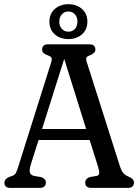

<svg xmlns="http://www.w3.org/2000/svg" viewBox="-20 -916 674 936"><path d="M203.5 -26Q203.5 0 173.5 0H31Q1.5 0 1.5 -26Q1.5 -41.5 22.5 -52.5L40 -58.5Q52 -63 57.2 -72.5Q62.5 -82 70 -106.5L228.5 -609Q234.5 -627.5 231 -634.2Q227.5 -641 213.5 -646Q199.5 -651 192.5 -657.2Q185.5 -663.5 185.5 -674Q185.5 -700 215 -700H415Q445 -700 445 -674Q445 -656 417 -646Q404.5 -641.5 401.2 -635.2Q398 -629 403.5 -612L563.5 -109Q571.5 -83 581.5 -72Q591.5 -61 608 -54.5Q633 -44.5 633 -26Q633 0 603 0H425Q395.5 0 395.5 -26Q395.5 -45 418 -53L452 -58.5Q461.5 -60.5 463.2 -70.2Q465 -80 458 -103.5L417 -233.5H168L130.5 -115Q122 -87 125.5 -75Q129 -63 145.5 -58.5L181 -52.5Q203.5 -45 203.5 -26ZM185 -287H400L293 -629ZM313.5 -725.5Q273.5 -725.5 247.2 -748.5Q221 -771.5 221 -811Q221 -849.5 247.5 -872.5Q274 -895.5 313.5 -895.5Q353.5 -895.5 379.8 -872.2Q406 -849 406 -811Q406 -772 379.8 -748.8Q353.5 -725.5 313.5 -725.5ZM313.5 -860Q294 -860 281.5 -846Q269 -832 269 -811Q269 -789 281.5 -775.2Q294 -761.5 313.5 -761.5Q333.5 -761.5 345.5 -775.2Q357.5 -789 357.5 -811Q357.5 -832 345.2 -846Q333 -860 313.5 -860Z"/></svg>

Font: Fraunces 144pt S100
Style: Regular
Weight: 400
Version: Version 1.000; ttfautohint (v1.8.3)